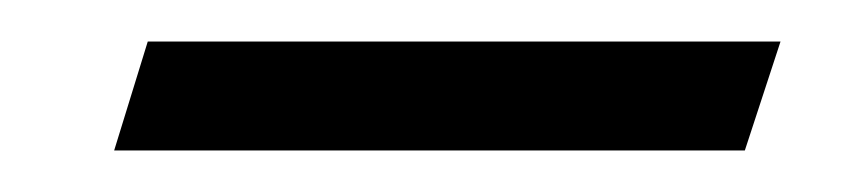

<svg xmlns="http://www.w3.org/2000/svg" viewBox="-20 -285 416 92"><path d="M34.7 -212.9 50.8 -265.1H354L336.9 -212.9Z"/></svg>

Font: Elstob 10pt SemiBold
Style: Italic
Weight: 600
Italic angle: -20°
Designer: Peter S. Baker
Version: Version 1.015